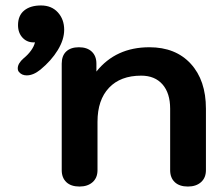

<svg xmlns="http://www.w3.org/2000/svg" viewBox="-20 -673 815 703"><path d="M206 -50V-440Q206 -469 222.5 -484.5Q239 -500 269 -500Q299 -500 316 -484Q333 -468 333 -440V-411Q404 -500 527 -500Q623 -500 678.5 -439.5Q734 -379 734 -275V-50Q734 -22 716 -6Q698 10 668 10Q637 10 620 -6Q603 -22 603 -50V-275Q603 -332 575 -364Q547 -396 497 -396Q421 -396 379 -351.5Q337 -307 337 -227V-50Q337 -22 319 -6Q301 10 271 10Q240 10 223 -6Q206 -22 206 -50ZM45 -423Q45 -441 67 -460Q83 -473 94 -488.5Q105 -504 108 -518Q81 -516 63.5 -534Q46 -552 46 -581Q46 -616 68.5 -634.5Q91 -653 130 -653Q169 -653 192 -627.5Q215 -602 215 -564Q215 -528 191.5 -489.5Q168 -451 128 -418Q102 -397 78 -397Q60 -397 50 -409Q45 -414 45 -423Z"/></svg>

Font: Kodchasan
Style: Bold
Weight: 700
Designer: Katatrad Aksorn Co.,Ltd.
Foundry: Cadson Demak Co.,Ltd.
Version: Version 1.000; ttfautohint (v1.6)